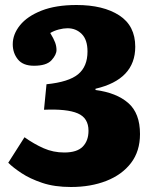

<svg xmlns="http://www.w3.org/2000/svg" viewBox="-20 -734 607 768"><path d="M264 14Q198 14 149 -2.5Q100 -19 66 -41.5Q32 -64 13 -83L78 -185Q116 -158 154.5 -141Q193 -124 237 -124Q288 -124 311 -147.5Q334 -171 334 -211Q334 -262 291 -280.5Q248 -299 156 -295L166 -397Q255 -406 292.5 -437Q330 -468 330 -528Q330 -575 307 -598Q284 -621 250 -621Q234 -621 215 -616Q196 -611 181 -602Q195 -579 200.5 -564Q206 -549 206 -534Q206 -515 186 -493Q166 -471 116 -471Q72 -471 51.5 -496.5Q31 -522 31 -557Q31 -597 60 -633Q89 -669 146 -691.5Q203 -714 286 -714Q393 -714 457 -672.5Q521 -631 521 -547Q521 -416 362 -379V-374Q446 -363 493 -322Q540 -281 540 -198Q540 -129 504 -82Q468 -35 405.5 -10.5Q343 14 264 14Z"/></svg>

Font: Literata 12pt ExtraBold
Style: Regular
Weight: 800
Designer: Latin by Veronika Burian and Jose Scaglione. Greek by Irene Vlachou. Cyrillic by Vera Evstafieva.
Foundry: TypeTogether
Version: Version 3.002